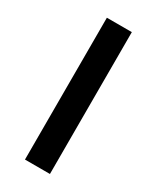

<svg xmlns="http://www.w3.org/2000/svg" viewBox="-148 -586 516 633"><g transform="rotate(30 110.5 -270.0)"><path d="M158 0H63V-540H158Z"/></g></svg>

Font: Noto Sans ExtraCondensed Medium
Style: Regular
Weight: 500
Width: 2
Designer: Monotype Design Team
Foundry: Monotype Imaging Inc.
Version: Version 2.013; ttfautohint (v1.8.4.7-5d5b)